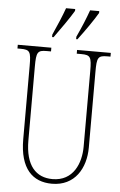

<svg xmlns="http://www.w3.org/2000/svg" viewBox="-62 -974 643 1026"><g transform="rotate(5 260.0 -460.5)"><path d="M318 -784V-771H325C361 -818 408 -886 428 -921V-931H379C363 -886 345 -842 318 -784ZM189 -784V-771H197C231 -818 279 -886 299 -921V-931H250C234 -886 215 -842 189 -784ZM256 10C379 10 436 -89 436 -200V-607C436 -683 442 -694 492 -694H509V-714H328V-694H352C402 -694 408 -683 408 -607V-202C408 -114 369 -15 257 -15C169 -15 111 -74 111 -210V-606C111 -684 118 -694 167 -694H190V-714H10V-694H27C77 -694 83 -683 83 -609V-214C83 -55 153 10 256 10Z"/></g></svg>

Font: Noto Serif Hebrew ExtraCondensed Thin
Style: Regular
Weight: 100
Width: 2
Designer: Monotype Design Team
Foundry: Monotype Imaging Inc.
Version: Version 2.004